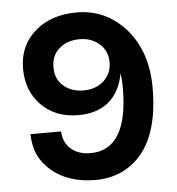

<svg xmlns="http://www.w3.org/2000/svg" viewBox="-50 -709 710 770"><g transform="rotate(-5 305.0 -324.0)"><path d="M293 -95Q445 -95 445 -345Q445 -376 441 -404Q427 -326 376 -286Q329 -251 259 -251Q167 -251 110 -308Q53 -365 53 -456Q53 -548 118 -605Q182 -662 287 -662Q404 -662 484 -572Q564 -480 564 -335Q564 -84 414 -10Q364 14 305 14Q196 14 128 -43Q60 -100 60 -192H183Q185 -147 215 -121Q245 -95 293 -95ZM288 -348Q336 -348 368 -376Q401 -406 401 -451Q401 -498 368 -526Q337 -554 288 -554Q239 -554 207 -526Q175 -499 175 -450Q175 -403 207 -375.5Q239 -348 288 -348Z"/></g></svg>

Font: Karla Neue
Style: Bold
Weight: 700
Designer: Jonathan Pinhorn
Foundry: PYRS Fontlab Ltd. / Made with FontLab
Version: Version 1.000;PS 001.001;hotconv 1.0.56